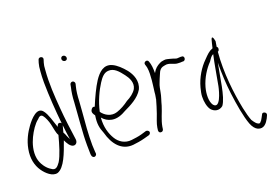

<svg xmlns="http://www.w3.org/2000/svg" viewBox="-110 -975 1965 1360"><g transform="rotate(-15 872.5 -295.0)"><path d="M20 -135C13 -65 32 -11 64 28C92 62 138 97 177 83C230 59 256 -40 279 -129C290 -109 313 -73 339 -75C358 -77 367 -95 362 -116C345 -191 326 -273 312 -358C297 -447 281 -546 281 -644C280 -666 281 -684 284 -697L289 -720C294 -743 258 -748 254 -727L249 -705C246 -688 244 -668 245 -643C245 -620 246 -592 249 -560C259 -457 277 -347 295 -252C295 -251 295 -250 296 -249C293 -253 289 -255 285 -256C268 -259 265 -245 262 -232C240 -280 222 -334 195 -362C154 -407 101 -336 75 -293C49 -250 26 -197 20 -135ZM60 -56C46 -108 58 -165 74 -208C90 -250 114 -296 142 -321C153 -337 168 -347 182 -332C196 -318 213 -285 221 -259L235 -213C239 -201 244 -186 252 -176C240 -108 225 -31 203 12C186 41 170 62 140 43C105 27 71 -14 60 -56ZM290 -183 299 -234C307 -196 314 -160 323 -126C318 -134 313 -142 308 -151C303 -162 297 -174 290 -183Z M411 -690C411 -679 421 -670 432 -670C443 -670 450 -677 450 -688C450 -699 440 -709 429 -709C418 -709 411 -701 411 -690ZM420 -370C420 -347 421 -324 421 -298C421 -272 421 -245 422 -216L424 -128C425 -88 432 -15 436 15L439 26C440 31 443 34 447 37C460 47 477 33 474 18L472 8C471 1 468 -16 465 -43C457 -123 457 -214 457 -298C457 -324 456 -348 456 -371C454 -408 455 -445 460 -475L463 -494C464 -499 462 -504 459 -508C449 -521 430 -515 427 -500L425 -480C420 -448 418 -410 420 -370Z M525 -287C516 -270 529 -253 539 -243V-240C535 -183 544 -149 566 -107C598 -19 658 45 746 29C772 24 805 16 832 6L870 -8C875 -10 878 -14 880 -18C888 -34 870 -45 857 -42L819 -27C795 -18 767 -12 743 -7C693 3 650 -20 624 -56C597 -93 574 -145 574 -217C593 -198 616 -185 646 -182C686 -178 723 -198 751 -218C797 -245 859 -282 885 -338C908 -397 877 -452 845 -486C816 -516 781 -544 749 -555C689 -576 650 -532 621 -479C597 -434 572 -366 552 -302C537 -308 529 -296 525 -287ZM577 -258C586 -332 614 -407 640 -456C659 -492 678 -518 709 -523C753 -531 786 -497 818 -462C841 -437 870 -396 852 -352C839 -324 811 -300 783 -283C755 -258 727 -239 695 -225C649 -205 603 -227 577 -258Z M941 -25C941 -15 947 -6 957 -6C969 -6 975 -12 977 -23L978 -42C982 -91 1002 -138 1012 -187C1017 -219 1027 -251 1029 -281C1031 -303 1033 -327 1039 -345L1047 -373L1057 -403C1065 -433 1077 -448 1098 -454L1108 -457C1141 -469 1174 -443 1204 -447C1213 -447 1227 -448 1234 -450H1241C1263 -454 1260 -491 1237 -486H1231C1221 -484 1213 -484 1203 -482C1199 -482 1195 -483 1191 -484L1175 -488C1168 -490 1161 -491 1154 -492L1134 -495C1120 -498 1104 -492 1092 -489L1080 -483C1057 -469 1039 -453 1026 -422C1023 -457 1018 -487 1006 -511C997 -534 964 -517 974 -497C977 -488 980 -485 983 -473C990 -446 991 -413 991 -379C991 -365 991 -352 990 -341C990 -322 988 -308 988 -292V-274C988 -266 987 -257 986 -249C985 -247 985 -245 986 -243C979 -209 973 -174 964 -141C956 -109 944 -76 942 -45Z M1305 -175C1307 -136 1319 -96 1338 -75C1362 -51 1399 -46 1426 -73C1444 -102 1453 -156 1459 -210C1465 -265 1469 -323 1475 -378C1481 -296 1492 -219 1508 -143C1526 -60 1551 38 1579 96C1593 124 1610 141 1628 147C1672 161 1694 124 1707 94L1715 72C1724 49 1686 37 1682 59L1673 80C1668 93 1662 103 1655 110C1652 114 1646 115 1639 112C1628 109 1615 96 1599 75C1587 51 1575 19 1563 -21C1528 -140 1495 -296 1495 -453C1501 -455 1505 -461 1505 -471C1506 -480 1502 -485 1496 -488C1497 -505 1498 -518 1499 -529C1491 -559 1481 -572 1475 -549C1473 -538 1467 -504 1465 -486C1464 -485 1464 -485 1463 -485C1437 -473 1422 -454 1396 -422C1358 -378 1323 -311 1311 -240C1307 -216 1304 -194 1305 -175ZM1346 -234C1358 -298 1390 -359 1424 -400C1435 -420 1443 -437 1459 -445C1449 -375 1444 -291 1436 -216C1431 -173 1409 -55 1364 -100C1340 -128 1337 -185 1346 -234Z"/></g></svg>

Font: Stray Cat
Style: SuCn
Weight: 400
Version: Version 1.0